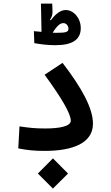

<svg xmlns="http://www.w3.org/2000/svg" viewBox="-20 -847 626 1082"><path d="M232.4 3.4C390.1 3.4 503.9 -40.5 503.9 -149.9C503.9 -236.8 440.9 -351.6 332.5 -492.7L231.4 -425.8C333 -286.6 378.9 -204.1 378.9 -167C378.9 -134.8 314.9 -123 234.4 -123C175.3 -123 143.6 -127 89.8 -134.8L83 -10.7C136.2 -0.5 171.9 3.4 232.4 3.4ZM292 -592.3C388.7 -592.3 435.1 -624 435.1 -688.5C435.1 -745.1 395 -790.5 350.6 -790.5C320.8 -790.5 292.5 -768.1 266.1 -732.4L261.7 -735.4C272 -751.5 276.4 -764.2 275.9 -781.7L274.4 -826.7H210.9L213.9 -667.5C196.3 -668.9 180.7 -670.4 170.9 -671.4L173.3 -604C203.6 -598.1 247.1 -592.3 292 -592.3ZM278.3 215.8 363.3 130.9 278.3 45.4 193.4 130.9ZM276.9 -662.6C301.8 -703.1 319.8 -716.8 336.9 -716.8C354.5 -716.8 365.7 -700.7 365.7 -685.1C365.7 -666 351.1 -662.1 296.4 -662.1C291 -662.1 284.2 -662.1 276.9 -662.6Z"/></svg>

Font: Cascadia Mono SemiBold
Style: Regular
Weight: 600
Monospace: yes
Designer: Aaron Bell
Foundry: Saja Typeworks
Version: Version 2404.023